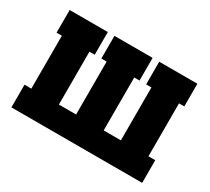

<svg xmlns="http://www.w3.org/2000/svg" viewBox="-107 -700 964 880"><g transform="rotate(30 375.0 -260.0)"><path d="M29 0V-120H65V-400H37V-520H239V-400H211V-120H302V-400H274V-520H476V-400H448V-120H539V-400H511V-520H713V-400H685V-120H721V0Z"/></g></svg>

Font: Iosevka Etoile Heavy
Style: Regular
Weight: 900
Designer: Belleve Invis
Foundry: Belleve Invis
Version: Version 22.1.2; ttfautohint (v1.8.4)